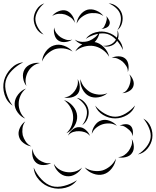

<svg xmlns="http://www.w3.org/2000/svg" viewBox="-99 -1000 926 1140"><path d="M410 -769Q431 -798 468.5 -808Q506 -818 541 -807Q576 -797 602.5 -768.5Q629 -740 631 -703Q616 -737 591 -763.5Q566 -790 539 -798Q511 -806 475.5 -797.5Q440 -789 410 -769ZM348 -695Q363 -723 395.5 -739.5Q428 -756 460 -751Q492 -746 517.5 -720Q543 -694 549 -663Q533 -690 507.5 -706.5Q482 -723 456 -727Q431 -731 401.5 -723.5Q372 -716 348 -695ZM151 -635Q152 -665 172 -693Q192 -721 220 -730Q249 -740 281 -728.5Q313 -717 332 -694Q306 -710 278 -712.5Q250 -715 227 -708Q205 -700 183.5 -681.5Q162 -663 151 -635ZM564 -656Q582 -666 606 -665.5Q630 -665 645 -652Q660 -639 663.5 -615Q667 -591 660 -572Q661 -592 651 -607.5Q641 -623 629 -634Q617 -644 600.5 -651.5Q584 -659 564 -656ZM-24 -373Q-59 -396 -72 -438.5Q-85 -481 -75 -522Q-64 -562 -33 -594Q-2 -626 39 -630Q2 -612 -27.5 -582Q-57 -552 -65 -519Q-73 -487 -61 -446.5Q-49 -406 -24 -373ZM58 -490Q42 -509 38 -537.5Q34 -566 47 -588Q59 -609 86 -619.5Q113 -630 138 -626Q113 -621 95.5 -607Q78 -593 68 -575Q58 -558 54 -535.5Q50 -513 58 -490ZM668 -559Q683 -546 691 -525Q699 -504 692 -486Q686 -469 666 -458Q646 -447 627 -447Q645 -453 655 -466.5Q665 -480 670 -495Q675 -509 676.5 -525.5Q678 -542 668 -559ZM539 -447Q518 -428 486 -422.5Q454 -417 429 -430Q404 -443 389.5 -472.5Q375 -502 379 -530Q385 -502 402.5 -482Q420 -462 440 -451Q460 -441 486.5 -438.5Q513 -436 539 -447ZM362 -530Q373 -512 374.5 -487Q376 -462 364 -445Q351 -428 326.5 -422Q302 -416 282 -422Q303 -423 318.5 -434Q334 -445 344 -459Q354 -472 360 -490.5Q366 -509 362 -530ZM51 -296Q25 -306 6 -332Q-13 -358 -12 -386Q-11 -414 9 -439.5Q29 -465 55 -474Q33 -456 22.5 -432Q12 -408 12 -386Q11 -363 20.5 -338.5Q30 -314 51 -296ZM357 -419Q382 -415 401.5 -394.5Q421 -374 426 -349Q431 -323 421 -297Q411 -271 389 -257Q405 -277 412.5 -301.5Q420 -326 416 -347Q412 -367 395.5 -386.5Q379 -406 357 -419ZM281 -406Q311 -397 334 -370Q357 -343 359 -312Q361 -281 342.5 -251Q324 -221 295 -209Q318 -230 327.5 -258Q337 -286 335 -310Q334 -335 320 -361Q306 -387 281 -406ZM703 -374Q691 -338 656.5 -317.5Q622 -297 585 -297Q547 -297 513 -317.5Q479 -338 466 -373Q490 -344 522.5 -325.5Q555 -307 585 -307Q615 -307 647 -326Q679 -345 703 -374ZM752 -296Q782 -280 796 -246.5Q810 -213 805 -179Q800 -146 777 -118Q754 -90 720 -83Q749 -101 770 -127.5Q791 -154 795 -181Q799 -207 786.5 -238.5Q774 -270 752 -296ZM446 -205Q447 -230 463 -254Q479 -278 502 -285Q526 -293 553 -282.5Q580 -272 595 -253Q574 -266 551.5 -267Q529 -268 510 -262Q491 -256 473 -242Q455 -228 446 -205ZM87 -131Q63 -134 40.5 -151Q18 -168 13 -192Q7 -215 19 -240.5Q31 -266 51 -279Q37 -260 34.5 -238Q32 -216 36 -197Q41 -179 53 -160.5Q65 -142 87 -131ZM611 -253Q624 -261 643.5 -262.5Q663 -264 675 -254Q687 -244 689.5 -224.5Q692 -205 687 -191Q687 -206 678.5 -217Q670 -228 660 -235Q651 -243 638.5 -249.5Q626 -256 611 -253ZM305 -195Q312 -214 331 -230Q350 -246 371 -245Q392 -245 410.5 -228.5Q429 -212 435 -193Q422 -209 404.5 -215Q387 -221 371 -221Q354 -222 336 -216.5Q318 -211 305 -195ZM683 -175Q694 -157 695.5 -132Q697 -107 684 -90Q672 -73 647 -67Q622 -61 602 -67Q623 -68 639 -79Q655 -90 665 -104Q675 -118 681.5 -136Q688 -154 683 -175ZM205 -32Q187 -21 161 -20Q135 -19 118 -32Q100 -46 94.5 -71Q89 -96 95 -117Q96 -95 107 -78.5Q118 -62 132 -51Q146 -41 165 -34.5Q184 -28 205 -32ZM589 -58Q586 -28 565 -0.5Q544 27 515 35Q486 43 454 31Q422 19 404 -6Q429 11 457.5 14.5Q486 18 509 12Q532 5 554 -12.5Q576 -30 589 -58ZM388 -5Q376 18 349.5 34Q323 50 296 46Q270 43 248 21Q226 -1 221 -27Q235 -4 256.5 8Q278 20 299 22Q320 25 344.5 19Q369 13 388 -5ZM358 70Q333 104 289.5 115Q246 126 206 114Q165 103 134.5 70Q104 37 101 -5Q118 34 147 64.5Q176 95 209 105Q241 114 282 103.5Q323 93 358 70ZM546 -980Q573 -979 595 -961Q617 -943 625 -918Q633 -893 626 -865Q619 -837 598 -821Q612 -843 617 -868.5Q622 -894 615 -915Q609 -935 590 -952.5Q571 -970 546 -980ZM160 -795Q132 -805 116.5 -832.5Q101 -860 101 -889Q102 -918 119 -944.5Q136 -971 164 -980Q141 -962 126.5 -937Q112 -912 111 -889Q111 -865 124.5 -839.5Q138 -814 160 -795ZM356 -860Q358 -886 376 -910Q394 -934 419 -942Q444 -949 472 -937.5Q500 -926 515 -905Q493 -920 469 -922Q445 -924 425 -919Q405 -913 386 -898.5Q367 -884 356 -860ZM211 -905Q224 -923 248.5 -933Q273 -943 294 -937Q315 -930 329.5 -908.5Q344 -887 345 -865Q337 -885 320.5 -896.5Q304 -908 287 -914Q270 -919 250 -918Q230 -917 211 -905ZM531 -905Q540 -897 548 -882Q556 -867 551 -855Q547 -842 531.5 -835Q516 -828 503 -828Q515 -833 520 -843Q525 -853 529 -863Q532 -872 534.5 -883Q537 -894 531 -905ZM330 -765Q313 -753 289 -750.5Q265 -748 248 -759Q231 -770 224.5 -793.5Q218 -817 223 -837Q225 -817 236.5 -802.5Q248 -788 261 -779Q275 -770 292.5 -764.5Q310 -759 330 -765ZM598 -821Q607 -803 604 -781.5Q601 -760 587 -745Q574 -731 552.5 -725.5Q531 -720 513 -728Q556 -726 580 -752Q604 -778 598 -821ZM493 -817Q492 -792 477 -768Q462 -744 439 -735Q415 -727 388 -736.5Q361 -746 345 -765Q366 -752 389 -751.5Q412 -751 431 -758Q449 -765 466.5 -779.5Q484 -794 493 -817Z"/></svg>

Font: Rubik Puddles
Style: Regular
Weight: 400
Designer: Hubert and Fischer, NaN
Foundry: Hubert and Fischer, NaN
Version: Version 2.200